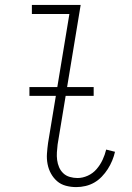

<svg xmlns="http://www.w3.org/2000/svg" viewBox="-20 -755 540 783"><path d="M291 8Q269 8 248.5 2.5Q228 -3 213 -16Q198 -29 188 -47Q178 -65 174 -86Q170 -107 171.5 -128.5Q173 -150 176 -172L263 -698H110V-735H309L215 -166Q213 -150 212 -134Q211 -118 213 -102.5Q215 -87 221 -73Q227 -59 238 -48.5Q249 -38 264.5 -33.5Q280 -29 296 -29Q317 -29 338 -38.5Q359 -48 374 -65.5Q389 -83 398.5 -103.5Q408 -124 413 -145L449 -136Q445 -118 437.5 -100Q430 -82 419.5 -65.5Q409 -49 395 -34.5Q381 -20 364.5 -10.5Q348 -1 329 3.5Q310 8 291 8ZM100 -364V-400H362V-364Z"/></svg>

Font: Iosevka Extralight
Style: Italic
Weight: 200
Italic angle: -9°
Monospace: yes
Designer: Belleve Invis
Foundry: Belleve Invis
Version: Version 32.5.0; ttfautohint (v1.8.4)